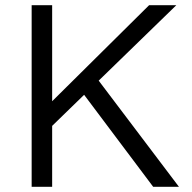

<svg xmlns="http://www.w3.org/2000/svg" viewBox="-20 -720 740 740"><path d="M165.1 -219.4 161.1 -310.1 554.7 -700H659.6ZM102 0V-700H181V0ZM570.4 0 290 -373.5 348.7 -424.6 669.7 0Z"/></svg>

Font: Lexend Medium
Style: Regular
Weight: 500
Designer: Bonnie Shaver-Troup, Thomas Jockin
Foundry: Lexend
Version: Version 1.005